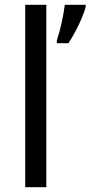

<svg xmlns="http://www.w3.org/2000/svg" viewBox="-20 -780 377 800"><path d="M173 0V-760H85V0ZM337 -751V-760H250C245 -717 230 -650 217 -612V-600H265C295 -644 328 -715 337 -751Z"/></svg>

Font: Noto Sans Arabic UI
Style: Regular
Weight: 400
Designer: Monotype Design Team, Nadine Chahine and Nizar Qandah
Foundry: Monotype Imaging Inc.
Version: Version 2.010